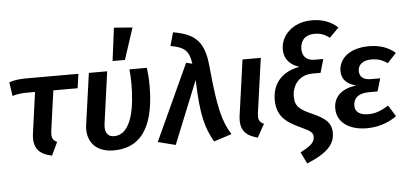

<svg xmlns="http://www.w3.org/2000/svg" viewBox="-62 -960 2808 1316"><g transform="rotate(-5 1342.0 -301.5)"><path d="M311 -431H478L492 -529H137C85 -529 48 -524 15 -512L29 -417C61 -427 88 -431 136 -431H185L146 -149C133 -53 171 -5 263 14L306 -77C274 -92 267 -110 273 -159Z M762 -823 733 -596H818L889 -813ZM963 -529H843C847 -495 848 -461 848 -428C848 -291 827 -82 699 -82C649 -82 633 -121 641 -175L690 -529H564L514 -173C501 -77 551 15 688 15C911 15 971 -180 971 -407C971 -451 968 -490 963 -529Z M1163 -756 1137 -664C1237 -647 1264 -615 1276 -530L1234 -540L993 -16L1114 15L1289 -417C1297 -164 1324 -84 1378 14L1501 -26C1444 -118 1419 -208 1392 -493C1377 -670 1319 -729 1163 -756Z M1747 -529H1621L1568 -149C1555 -53 1591 -9 1679 14L1729 -77C1696 -92 1688 -110 1695 -159Z M2001 220C2148 159 2194 101 2194 25C2194 -47 2146 -80 2065 -116C1982 -153 1949 -176 1949 -245C1949 -317 1994 -391 2092 -391H2146L2173 -484H2114C2061 -484 2029 -512 2029 -564C2029 -610 2051 -661 2129 -661C2170 -661 2198 -649 2231 -625L2295 -690C2251 -731 2193 -755 2118 -755C1983 -755 1902 -667 1902 -572C1902 -507 1942 -464 2005 -445C1869 -420 1817 -331 1817 -233C1817 -123 1877 -77 1977 -31C2042 -1 2061 11 2061 42C2061 86 2018 111 1962 140Z M2429 15C2508 15 2581 -10 2635 -50L2588 -127C2536 -96 2497 -80 2449 -80C2386 -80 2357 -106 2357 -145C2357 -191 2383 -230 2469 -230H2524L2550 -318H2485C2435 -318 2408 -341 2408 -381C2408 -421 2439 -452 2500 -452C2548 -452 2579 -439 2611 -417L2672 -482C2628 -522 2566 -544 2493 -544C2352 -544 2283 -472 2283 -390C2283 -333 2320 -299 2382 -283C2272 -271 2225 -211 2225 -139C2225 -44 2307 15 2429 15Z"/></g></svg>

Font: Fira Sans Medium
Style: Italic
Weight: 500
Italic angle: -8°
Designer: bBox Type GmbH & Carrois Corporate GbR & Edenspiekermann AG
Foundry: bBox Type GmbH & Carrois Corporate GbR & Edenspiekermann AG
Version: Version 4.301;PS 004.301;hotconv 1.0.88;makeotf.lib2.5.64775